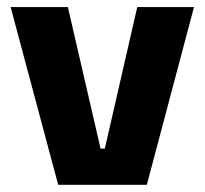

<svg xmlns="http://www.w3.org/2000/svg" viewBox="-20 -511 566 531"><path d="M269.9 -100.1 359.6 -491.4H516.5L386.1 0H140.9L9.4 -491.4H167.7L258.1 -100.1Z"/></svg>

Font: Anek Gujarati Medium
Style: Regular
Weight: 500
Designer: Mrunmayee Ghaisas (Gujarati), Yesha Goshar (Latin)
Foundry: Ek Type
Version: Version 1.003